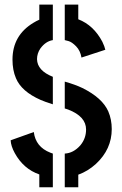

<svg xmlns="http://www.w3.org/2000/svg" viewBox="-20 -752 521 818"><path d="M25.4 -154.3 124 -189.5Q131.8 -126 194.3 -101.6Q205.1 -97.7 205.1 -97.7V45.9H147.5V-8.8Q80.1 -32.2 43 -99.6Q26.4 -129.9 25.4 -154.3ZM33.2 -498Q33.2 -601.6 123 -655.3Q135.7 -663.1 147.5 -668V-732.4H205.1V-581.1Q174.8 -576.2 152.3 -545.9Q137.7 -524.4 137.7 -500Q138.7 -451.2 205.1 -424.8V-307.6Q170.9 -318.4 153.3 -326.2Q71.3 -362.3 47.9 -418.9Q33.2 -453.1 33.2 -498ZM255.9 45.9V-97.7Q293 -99.6 322.3 -132.8Q346.7 -162.1 346.7 -200.2Q346.7 -255.9 270.5 -285.2Q263.7 -287.1 255.9 -290V-404.3Q300.8 -391.6 331.1 -377Q416 -335 441.4 -277.3Q456.1 -243.2 456.1 -202.1Q456.1 -116.2 388.7 -53.7Q354.5 -22.5 313.5 -7.8V45.9ZM255.9 -581.1V-732.4H313.5V-669.9Q378.9 -644.5 416 -574.2Q425.8 -553.7 428.7 -540L327.1 -506.8Q322.3 -536.1 304.2 -554.7Q286.1 -573.2 271.5 -577.1Z"/></svg>

Font: Post No Bills Colombo
Style: Bold
Weight: 800
Designer: Kosala Senevirathne, Siva Puranthara, Lasantha Premarathna, Tharique Azeez
Foundry: Mooniak
Version: Version 1.220 ; ttfautohint (v1.5)